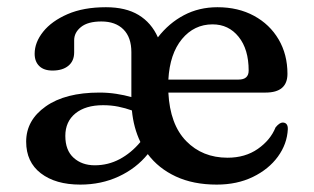

<svg xmlns="http://www.w3.org/2000/svg" viewBox="-20 -500 870 532"><path d="M776.5 -295.5Q776.5 -243.5 716 -243.5H446.5Q451 -155 496 -109Q541 -63 610.5 -63Q659.5 -63 694.5 -87.5Q729.5 -112 743.5 -147Q754.5 -160.5 763.5 -160.5Q778 -160 777.5 -142Q775.5 -101 750 -66Q724.5 -31 680.8 -9.8Q637 11.5 580.5 11.5Q515.5 11.5 467.2 -11Q419 -33.5 389.5 -73Q357.5 -33.5 309 -11Q260.5 11.5 202.5 11.5Q134 11.5 93.2 -19.8Q52.5 -51 52.5 -107.5Q52.5 -167 106.8 -205.2Q161 -243.5 255.5 -243.5Q279.5 -243.5 302.2 -240Q325 -236.5 344 -231V-355.5Q344 -396.5 322 -418.5Q300 -440.5 261 -440.5Q223.5 -440.5 204.5 -425.2Q185.5 -410 185.5 -388.5V-355Q185.5 -331 169.5 -317.8Q153.5 -304.5 125.5 -304.5Q101.5 -304.5 88.8 -317Q76 -329.5 76 -351Q76 -382.5 99.5 -412Q123 -441.5 167.2 -460.8Q211.5 -480 273.5 -480Q328.5 -480 364 -458.5Q399.5 -437 417.5 -396.5Q448 -436 489.8 -458Q531.5 -480 582.5 -480Q640 -480 683.8 -456.2Q727.5 -432.5 752 -390.8Q776.5 -349 776.5 -295.5ZM569 -432.5Q518 -432.5 484.2 -391.8Q450.5 -351 446.5 -279.5H641Q669 -279.5 669 -304.5Q669 -363.5 641.2 -398Q613.5 -432.5 569 -432.5ZM161 -123.5Q161 -83.5 184 -62.8Q207 -42 242.5 -42Q279.5 -42 311.5 -59Q343.5 -76 369 -106.5Q350 -146 345.5 -194Q327.5 -200.5 307.8 -204.5Q288 -208.5 265.5 -208.5Q217 -208.5 189 -185.8Q161 -163 161 -123.5Z"/></svg>

Font: Fraunces 9pt Soft
Style: Regular
Weight: 400
Version: Version 1.000;[0bf87f6ff]